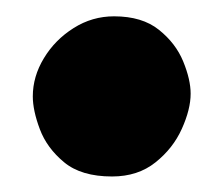

<svg xmlns="http://www.w3.org/2000/svg" viewBox="-20 -163 279 240"><path d="M21 -42.5Q21 -67.4 34.9 -90.3Q48.8 -113.3 72 -127.9Q95.2 -142.6 122.6 -142.6Q157.7 -142.6 178.7 -125.7Q199.7 -108.9 209 -86.2Q218.3 -63.5 218.3 -45.9Q218.3 -26.4 207.3 -2Q196.3 22.5 174.3 40Q152.3 57.6 120.1 57.6Q81.5 57.6 60.1 39.8Q38.6 22 29.8 -1.5Q21 -24.9 21 -42.5Z"/></svg>

Font: Mikhak-FD Black
Style: Regular
Weight: 900
Designer: Amin Abedi
Version: Version 3.2